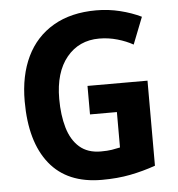

<svg xmlns="http://www.w3.org/2000/svg" viewBox="-52 -773 770 832"><g transform="rotate(-5 332.5 -357.0)"><path d="M331 -401H592V-31Q538 -12 482 -1Q426 10 358 10Q208 10 131 -86Q54 -182 54 -358Q54 -470 93.5 -552Q133 -634 210 -679Q287 -724 397 -724Q450 -724 500.5 -711.5Q551 -699 592 -679L546 -562Q516 -579 477.5 -590Q439 -601 399 -601Q311 -601 257.5 -536Q204 -471 204 -355Q204 -285 220 -230Q236 -175 271.5 -144Q307 -113 364 -113Q393 -113 411.5 -116Q430 -119 448 -123V-277H331Z"/></g></svg>

Font: Noto Sans Gujarati UI SemiCondensed
Style: Bold
Weight: 700
Width: 4
Designer: Jelle Bosma - Monotype Design Team, Universal Thirst
Foundry: Monotype Imaging Inc.
Version: Version 2.106; ttfautohint (v1.8.4.7-5d5b)